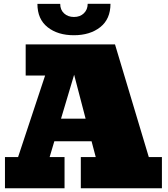

<svg xmlns="http://www.w3.org/2000/svg" viewBox="-20 -1017 905 1037"><path d="M6.8 0V-168.5H77.6L223.6 -608.9H118.7V-777.3H601.1L783.7 -168.5H854.5V0H416.5V-168.5H497.1L474.6 -253.9H273.4L248 -168.5H328.6V0ZM309.6 -376H442.4L380.4 -613.3ZM378.9 -826.7Q292 -826.7 237.1 -870.1Q182.1 -913.6 182.1 -996.1H305.2Q305.2 -963.9 326.2 -944.6Q347.2 -925.3 379.4 -925.3Q412.6 -925.3 433.1 -945.3Q453.6 -965.3 453.6 -996.6H576.7Q576.7 -914.1 521.5 -870.4Q466.3 -826.7 378.9 -826.7Z"/></svg>

Font: Bevan
Style: Regular
Weight: 400
Designer: Vernon Adams
Foundry: Vernon Adams
Version: Version 2.100; ttfautohint (v1.8.3)